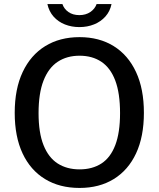

<svg xmlns="http://www.w3.org/2000/svg" viewBox="-20 -916 781 946"><path d="M372 10Q273.5 10 201.8 -33.8Q130 -77.5 91.2 -160.2Q52.5 -243 52.5 -360Q52.5 -478 91.8 -561.2Q131 -644.5 202.8 -688.8Q274.5 -733 372 -733Q469 -733 540.2 -688.8Q611.5 -644.5 650.2 -561.2Q689 -478 689 -360Q689 -243 650.5 -160.5Q612 -78 540.8 -34Q469.5 10 372 10ZM372 -81.5Q435 -81.5 479.8 -110.5Q524.5 -139.5 548 -201Q571.5 -262.5 571.5 -358.5Q571.5 -457 547.8 -519.5Q524 -582 479.2 -611.8Q434.5 -641.5 372 -641.5Q309.5 -641.5 264.2 -611.5Q219 -581.5 194.5 -519Q170 -456.5 170 -358.5Q170 -262 194.5 -200.8Q219 -139.5 264.2 -110.5Q309.5 -81.5 372 -81.5ZM371 -782.5Q333 -782.5 300 -795.5Q267 -808.5 244.2 -834Q221.5 -859.5 213.5 -896H287.5Q295.5 -872 317.2 -856.8Q339 -841.5 371 -841.5Q402.5 -841.5 425 -856.8Q447.5 -872 456 -896H529.5Q522 -860 499.5 -834.8Q477 -809.5 443.8 -796Q410.5 -782.5 371 -782.5Z"/></svg>

Font: Public Sans Thin Medium
Style: Regular
Weight: 500
Version: Version 2.001